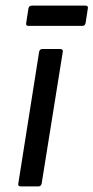

<svg xmlns="http://www.w3.org/2000/svg" viewBox="-20 -662 332 682"><path d="M53 0Q43 0 45 -10L119 -478Q121 -488 131 -488H193Q198 -488 201 -485.5Q204 -483 203 -478L128 -10Q127 -6 124.5 -3Q122 0 117 0ZM81 -570Q71 -570 73 -580L81 -632Q83 -642 93 -642H284Q294 -642 292 -632L284 -580Q282 -570 272 -570Z"/></svg>

Font: Sofia Sans Hairline
Style: Italic
Weight: 1
Italic angle: -9°
Designer: Botio Nikoltchev, Ani Petrova
Foundry: lettersoup
Version: Version 4.102